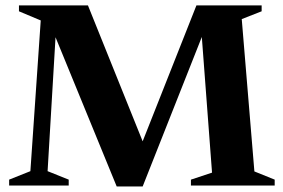

<svg xmlns="http://www.w3.org/2000/svg" viewBox="-20 -690 1054 714"><path d="M926 -52.5 1001.5 -22V0H690V-22L768.5 -48L730.5 -552.5L510.5 3.5H414L186.5 -551.5L157 -53.5L235.5 -22V0H14V-22L93 -53.5L131.5 -614L50.5 -648V-670H307L510.5 -164.5L710.5 -670H953V-648L879 -619Z"/></svg>

Font: Newsreader Text
Style: Bold
Weight: 700
Designer: Hugues Gentile
Foundry: Production Type
Version: Version 1.001